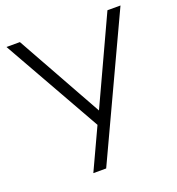

<svg xmlns="http://www.w3.org/2000/svg" viewBox="-129 -809 841 913"><g transform="rotate(-20 292.0 -352.5)"><path d="M188 0 293 -226 292 -197 5 -705H73L320 -262H311L516 -705H582L253 0Z"/></g></svg>

Font: Nunito Sans 10pt SemiCondensed Light
Style: Regular
Weight: 300
Width: 4
Designer: Vernon Adams
Foundry: Vernon Adams
Version: Version 3.101;gftools[0.9.27]